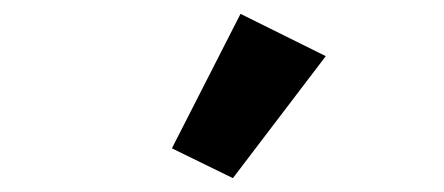

<svg xmlns="http://www.w3.org/2000/svg" viewBox="-20 -836 640 277"><path d="M316 -579 228 -622 327 -816 450 -755Z"/></svg>

Font: IBM Plex Thai
Style: Bold
Weight: 700
Designer: Mike Abbink, Paul van der Laan, Pieter van Rosmalen, Ben Mitchell, Mark Frömberg
Foundry: Bold Monday
Version: Version 1.0